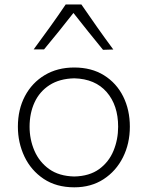

<svg xmlns="http://www.w3.org/2000/svg" viewBox="-20 -818 653 849"><path d="M308.6 10.3Q229 10.3 173.1 -27.1Q117.2 -64.5 88.1 -125.7Q59.1 -187 59.1 -257.8Q59.1 -334 90.3 -393.1Q121.6 -452.1 177.7 -485.8Q233.9 -519.5 308.1 -519.5Q384.8 -519.5 439.9 -485.1Q495.1 -450.7 524.7 -391.4Q554.2 -332 554.2 -257.8Q554.2 -183.1 523.7 -122.3Q493.2 -61.5 438 -25.6Q382.8 10.3 308.6 10.3ZM308.6 -37.6Q375.5 -39.1 418.5 -70.3Q461.4 -101.6 481.9 -151.4Q502.4 -201.2 502.4 -257.8Q502.4 -352.5 451.7 -410.9Q400.9 -469.2 308.6 -471.7Q243.2 -470.2 199 -441.7Q154.8 -413.1 132.8 -365.2Q110.8 -317.4 110.8 -257.8Q110.8 -201.2 132.3 -151.4Q153.8 -101.6 197.5 -70.3Q241.2 -39.1 308.6 -37.6ZM435.5 -597.7Q402.3 -638.2 369.4 -679.2Q336.4 -720.2 304.7 -760.7Q273.4 -720.7 241 -680.4Q208.5 -640.1 174.8 -599.6H128.9Q166 -649.9 201.7 -699.5Q237.3 -749 270.5 -798.3H339.8Q373.5 -749 408.7 -699.2Q443.8 -649.4 481 -599.1Z"/></svg>

Font: Pinar-DS3-FD Light
Style: Regular
Weight: 300
Designer: Amin Abedi
Version: Version 3.000